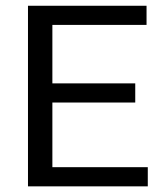

<svg xmlns="http://www.w3.org/2000/svg" viewBox="-20 -660 566 680"><path d="M459 -364.7V-296.9H165.5V-67.9H503.4V0H79.1V-639.6H499V-571.8H165.5V-364.7Z"/></svg>

Font: Yantramanav
Style: Regular
Weight: 400
Version: Version 1.001;PS 1.0;hotconv 1.0.72;makeotf.lib2.5.5900; ttf